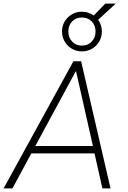

<svg xmlns="http://www.w3.org/2000/svg" viewBox="-21 -1045 711 1065"><path d="M-1 0 386 -705H429L592 0H547L501 -204L525 -194H130L158 -204L48 0ZM399 -649 171 -228 153 -235H516L496 -228L401 -649ZM433 -760Q402 -760 377 -775Q352 -790 337.5 -815Q323 -840 323 -870Q323 -901 337.5 -925.5Q352 -950 377 -965Q402 -980 433 -980Q453 -980 469 -974.5Q485 -969 499 -959L563 -1025H621L523 -935Q533 -922 538.5 -905.5Q544 -889 544 -870Q544 -840 529.5 -815Q515 -790 490 -775Q465 -760 433 -760ZM433 -792Q467 -792 488 -814.5Q509 -837 509 -870Q509 -904 488 -926Q467 -948 433 -948Q400 -948 379 -926Q358 -904 358 -870Q358 -837 379 -814.5Q400 -792 433 -792Z"/></svg>

Font: Nunito Sans 10pt SemiCondensed ExtraLight
Style: Italic
Weight: 250
Width: 4
Italic angle: -9°
Designer: Vernon Adams
Foundry: Vernon Adams
Version: Version 3.101;gftools[0.9.27]